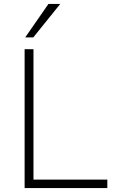

<svg xmlns="http://www.w3.org/2000/svg" viewBox="-20 -955 586 975"><path d="M105 0V-705H150V-43H525V0ZM108 -765 226 -935H286L149 -765Z"/></svg>

Font: Nunito Sans 10pt ExtraLight
Style: Regular
Weight: 250
Designer: Vernon Adams
Foundry: Vernon Adams
Version: Version 3.101;gftools[0.9.27]